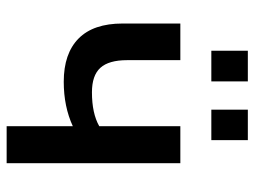

<svg xmlns="http://www.w3.org/2000/svg" viewBox="-114 -652 766 578"><g transform="rotate(90 269.0 -363.0)"><path d="M132.8 -616.2V-726.1H225.1V-616.2ZM310.1 -616.2V-726.1H401.9V-616.2ZM359.9 0V-199.2Q300.8 -171.9 226.1 -171.9Q141.1 -171.9 95.9 -216.6Q50.8 -261.2 50.8 -349.1V-522.9H161.1V-362.8Q161.1 -307.6 184.1 -282.2Q207 -256.8 257.8 -256.8Q321.3 -256.8 359.9 -278.8V-522.9H471.2V0Z"/></g></svg>

Font: Rawline SemiBold
Style: Regular
Weight: 600
Designer: Matt McInerney, Pablo Impallari, Rodrigo Fuenzalida
Foundry: Matt McInerney, Pablo Impallari, Rodrigo Fuenzalida
Version: Version 4.020;PS 004.020;hotconv 1.0.88;makeotf.lib2.5.64775